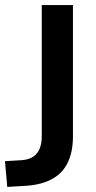

<svg xmlns="http://www.w3.org/2000/svg" viewBox="-26 -725 378 754"><path d="M2.5 9 -6.5 -92 59 -96Q86 -98 103.2 -109Q120.5 -120 129.2 -140.2Q138 -160.5 138 -190V-705H260.5V-189.5Q260.5 -129.5 240.5 -87.5Q220.5 -45.5 180 -22.8Q139.5 0 79 4.5Z"/></svg>

Font: Nunito Sans 12pt ExtraLight SemiCondensed
Style: Regular
Weight: 200
Width: 4
Version: Version 3.101;gftools[0.9.27]